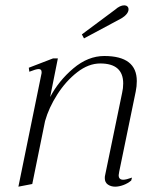

<svg xmlns="http://www.w3.org/2000/svg" viewBox="-20 -690 586 720"><path d="M295 -546 287 -561 412 -654Q430 -670 446 -670Q453 -670 457.5 -666Q462 -662 462 -655Q462 -646 454.5 -637Q447 -628 435 -621ZM427 -46 425 -33Q425 -16 442 -16Q453 -16 475 -24L472 -13Q459 -2 442.5 4Q426 10 412 10Q396 10 384.5 2Q373 -6 373 -22Q373 -29 374 -32L438 -342Q442 -359 442 -377Q442 -452 356 -452Q312 -452 269.5 -419Q227 -386 195 -336Q163 -286 149 -236L101 0L49 10L136 -416V-420Q136 -431 125 -431Q115 -431 90 -421L88 -436L179 -471H197L168 -326Q200 -387 255 -433.5Q310 -480 371 -480Q493 -480 493 -386Q493 -366 489 -347Z"/></svg>

Font: Taviraj ExtraLight
Style: Italic
Weight: 275
Italic angle: -12°
Designer: Katatrad Team
Foundry: CadsonDemak
Version: Version 1.001